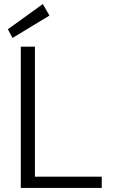

<svg xmlns="http://www.w3.org/2000/svg" viewBox="-20 -931 568 951"><path d="M83 0V-700H153V-56H484V0ZM42 -743 19 -786 192 -911 225 -854Z"/></svg>

Font: DM Sans 10pt Light
Style: Regular
Weight: 300
Version: Version 4.004;gftools[0.9.30]